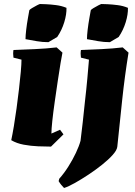

<svg xmlns="http://www.w3.org/2000/svg" viewBox="-20 -718 673 956"><path d="M87 -421 47 -431Q44 -451 47 -469Q98 -471 154.5 -473.5Q211 -476 262 -482L291 -456Q288 -442 281.5 -403.5Q275 -365 267.5 -314Q260 -263 252.5 -211Q245 -159 240.5 -116.5Q236 -74 236 -53L279 -72L296 -49L234 12Q206 12 170 10.5Q134 9 98.5 2.5Q63 -4 36 -20Q42 -48 49 -89.5Q56 -131 62.5 -179Q69 -227 74.5 -274Q80 -321 83.5 -360Q87 -399 87 -421ZM107 -523Q107 -541 110.5 -570.5Q114 -600 119 -627.5Q124 -655 126 -667Q127 -670 139 -677.5Q151 -685 164 -691.5Q177 -698 179 -698Q187 -698 209.5 -697Q232 -696 259.5 -692.5Q287 -689 311 -679Q312 -647 300 -607.5Q288 -568 265 -534Q254 -527 243 -521Q232 -515 221 -508Q191 -508 163 -513Q135 -518 107 -523ZM299 218Q292 211 285 202.5Q278 194 272 184L275 172Q299 145 320.5 111Q342 77 358 43Q374 9 381 -17Q386 -58 392 -109.5Q398 -161 403 -213Q410 -273 415 -328.5Q420 -384 423 -421L383 -431Q380 -451 383 -469Q434 -471 487 -473.5Q540 -476 591 -482L620 -456Q601 -339 588.5 -221.5Q576 -104 564 13Q562 30 541 53.5Q520 77 488 102.5Q456 128 420.5 151.5Q385 175 353 193Q321 211 299 218ZM413 -523Q413 -541 416.5 -570.5Q420 -600 425 -627.5Q430 -655 432 -667Q433 -670 445 -677.5Q457 -685 470 -691.5Q483 -698 485 -698Q493 -698 515.5 -697Q538 -696 565.5 -692.5Q593 -689 617 -679Q618 -647 606 -607.5Q594 -568 571 -534Q560 -527 549 -521Q538 -515 527 -508Q497 -508 469 -513Q441 -518 413 -523Z"/></svg>

Font: Labrada Black
Style: Italic
Weight: 900
Italic angle: -7°
Designer: Mercedes Jáuregui
Foundry: Omnibus-Type Team
Version: Version 1.000; ttfautohint (v1.8.4.7-5d5b)